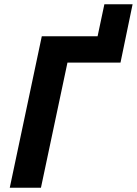

<svg xmlns="http://www.w3.org/2000/svg" viewBox="-20 -885 645 905"><path d="M26 0H173L298 -590H548L605 -865H472L440 -714H177Z"/></svg>

Font: Noto Sans
Style: Bold Italic
Weight: 700
Italic angle: -12°
Designer: Monotype Design Team
Foundry: Monotype Imaging Inc.
Version: Version 2.013